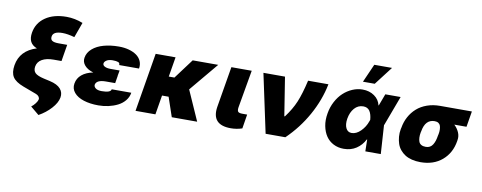

<svg xmlns="http://www.w3.org/2000/svg" viewBox="-76 -1179 4408 1756"><g transform="rotate(10 2127.5 -301.0)"><path d="M584.5 -707.4 533.4 -566.8Q468.4 -585.2 420.5 -585.2Q335.6 -585.2 328.1 -537.6Q323.5 -509.9 341.3 -497.9Q359 -485.8 402 -485.8H481.5L464.5 -383.5L456 -331H383.5Q315.7 -331 275.2 -307.4Q234.7 -283.7 227.3 -240.1Q221.2 -201.3 242.9 -180Q264.6 -158.7 325.3 -144.9L382.8 -132.1Q453.1 -116.1 483 -81.5Q512.8 -46.9 504.3 0Q495 50.1 447.3 102.6Q399.5 155.2 333.8 191.8L255 126.4Q275.9 110.8 292.4 88.8Q308.9 66.8 311.8 51.1Q313.9 37.3 304.5 24.7Q295.1 12.1 277.7 5.7L154.1 -40.5Q79.5 -68.5 53.6 -108.7Q27.7 -148.8 39.1 -218.8Q62.5 -359 214.1 -405.9Q170.1 -422.9 153.4 -455.8Q136.7 -488.6 144.9 -539.8Q160.2 -632.1 236.9 -684.7Q313.6 -737.2 432.5 -737.2Q509.2 -737.2 584.5 -707.4Z M760.3 -278.4Q706.7 -293.7 678.8 -325.8Q650.9 -358 657.7 -397.7Q665.5 -446.7 706.5 -482.2Q747.5 -517.8 810.5 -535.2Q873.6 -552.6 951.7 -552.6Q1001.1 -552.6 1043 -541.2Q1084.9 -529.8 1114.5 -509.1Q1144.2 -488.3 1158.4 -456.5Q1172.6 -424.7 1166.2 -386.4H981.5Q984.7 -405.2 967.5 -412.1Q950.3 -419 916.2 -419Q881 -419 861 -406.4Q840.9 -393.8 838.1 -377.8Q835.2 -359.7 855.1 -348.9Q875 -338.1 909.1 -338.1H994.3L985.1 -286.9H985.8L974.4 -217.3H889.2Q801.5 -217.3 792.6 -170.5Q790.5 -152.3 808.8 -138Q827.1 -123.6 865.1 -123.6Q948.9 -123.6 953.1 -156.2H1134.9Q1128.6 -114.7 1101.6 -82Q1074.6 -49.4 1035.3 -29.8Q996.1 -10.3 950.8 -0.2Q905.5 9.9 858 9.9Q780.2 9.9 721.1 -8.9Q661.9 -27.7 630.9 -64.3Q599.8 -100.9 608 -149.1Q616.1 -199.2 655.5 -232.2Q695 -265.3 760.3 -278.4Z M1477.3 -545.5 1446.7 -361.5H1499.3L1636.4 -545.5H1873.6L1650.6 -278.4L1774.1 0H1538.4L1477.3 -179.7H1416.2L1386.4 0H1201.7L1292.6 -545.5Z M1995.7 -545.5H2184.7L2123.6 -194.6Q2119.3 -165.1 2128.6 -154.3Q2137.8 -143.5 2169 -143.5H2213.1L2191.8 -11.4Q2140.6 5.7 2086.6 5.7Q1905.5 5.7 1931.8 -164.8Z M2409.8 0 2293.3 -545.5H2493.6L2550.4 -187.5H2556.1Q2615.1 -266 2647 -342.3Q2679 -418.7 2708.1 -545.5H2897Q2867.2 -395.6 2788.5 -254.1Q2709.9 -112.6 2593 0Z M3135.7 11.4Q3083.1 11.4 3040.5 -10.5Q2997.9 -32.3 2971.6 -71.2Q2945.3 -110.1 2934.7 -164.1Q2924 -218 2935.4 -282.7Q2945.3 -342 2972.3 -392.9Q2999.3 -443.9 3036.8 -478.5Q3074.2 -513.1 3120.2 -532.8Q3166.2 -552.6 3213.8 -552.6Q3277.7 -552.6 3323.7 -520.2Q3369.7 -487.9 3381.4 -434.7L3383.9 -435L3425.4 -545.5H3567.5L3465.2 -271.3L3462.4 -266L3479.4 0H3335.9L3333.8 -109.7L3330.3 -109.4Q3302.2 -54.3 3252.7 -21.5Q3203.1 11.4 3135.7 11.4ZM3329.9 -291.2Q3326 -343.8 3306.5 -372.9Q3286.9 -402 3246.4 -402Q3197.8 -402 3164.6 -364Q3131.4 -326 3121.4 -265.6Q3112.9 -210.9 3129.6 -177.2Q3146.3 -143.5 3182.5 -143.5Q3226.2 -143.5 3266.3 -183.6Q3306.5 -223.7 3324.6 -277ZM3203.8 -623.6 3279.1 -794H3443.9L3313.2 -623.6Z M3620 -258.5 3622.9 -269.9Q3632.1 -325.6 3657.7 -372.7Q3683.2 -419.7 3722.5 -454.5Q3761.7 -489.3 3816.8 -508.9Q3871.8 -528.4 3936.8 -528.4H4232.2L4208.1 -382.1H4094.8Q4124.3 -354.4 4139.6 -319.4Q4154.8 -284.4 4148.4 -248.6L4147 -238.6Q4128.9 -125.7 4049.7 -57.9Q3970.5 9.9 3848.7 9.9Q3805 9.9 3768.5 0.7Q3731.9 -8.5 3705.1 -25.6Q3678.3 -42.6 3658.6 -66.8Q3638.8 -90.9 3628.9 -120.7Q3619 -150.6 3615.9 -185.4Q3612.9 -220.2 3620 -258.5ZM3807.5 -269.9 3804.7 -258.5Q3799.7 -232.2 3800.8 -210Q3801.8 -187.9 3808.2 -171.3Q3814.6 -154.8 3831 -145.6Q3847.3 -136.4 3872.9 -136.4Q3894.2 -136.4 3910.3 -145.4Q3926.5 -154.5 3937.1 -171.7Q3947.8 -188.9 3954.4 -209.7Q3960.9 -230.5 3965.2 -258.5L3968 -269.9Q3972.7 -292.6 3972.1 -313Q3971.6 -333.5 3966.6 -348.9Q3961.6 -364.3 3948 -373.2Q3934.3 -382.1 3912.6 -382.1Q3826.3 -382.1 3807.5 -269.9Z"/></g></svg>

Font: Karasuma Gothic
Style: Italic
Weight: 900
Italic angle: -9.39999°
Designer: Rasmus Andersson / Ryoko Nishizuka
Foundry: Genbu
Version: Version 1.00